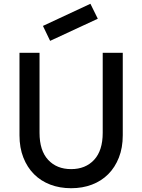

<svg xmlns="http://www.w3.org/2000/svg" viewBox="-20 -979 751 1015"><path d="M356 16Q296 16 246 -3Q196 -22 160 -58Q124 -94 103.5 -146Q83 -198 83 -264V-700H189V-277Q189 -183 234.5 -134Q280 -85 356 -85Q432 -85 477.5 -134Q523 -183 523 -277V-700H629V-264Q629 -198 608.5 -146Q588 -94 552 -58Q516 -22 466 -3Q416 16 356 16ZM207 -842 458 -959 497 -880 245 -763Z"/></svg>

Font: NT Somic Medium
Style: Regular
Weight: 500
Designer: Ravid Balaliev — lead type designer, mastering
Michael Voronin — secret advisor, marketing
Ivan Kovalenko — best boy
Foundry: NT Type
Version: Version 0.7